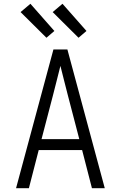

<svg xmlns="http://www.w3.org/2000/svg" viewBox="-20 -997 640 1017"><path d="M65 0 263 -735H337L535 0H467L415 -202H185L133 0ZM400 -260 340 -490Q330 -529 320 -568.5Q310 -608 300 -648Q290 -608 280 -568.5Q270 -529 260 -490L200 -260ZM396 -797 259 -933 311 -977 438 -833ZM226 -797 89 -933 141 -977 268 -833Z"/></svg>

Font: Iosevka Custom Light Extended
Style: Regular
Weight: 300
Width: 7
Monospace: yes
Designer: Belleve Invis
Foundry: Belleve Invis
Version: Version 11.2.4; ttfautohint (v1.8.4)